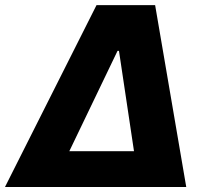

<svg xmlns="http://www.w3.org/2000/svg" viewBox="-56 -748 820 768"><path d="M-36.1 0 330.1 -727.5H564.5L689 0ZM221.2 -143.1H480L419.9 -544.4H414.1Z"/></svg>

Font: Inter Tight ExtraBold
Style: Italic
Weight: 800
Italic angle: -9.39999°
Designer: Rasmus Andersson
Foundry: rsms
Version: Version 3.004